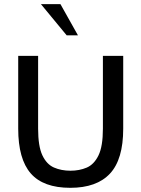

<svg xmlns="http://www.w3.org/2000/svg" viewBox="-20 -899 685 932"><path d="M321.3 12.7Q190.4 12.7 129.4 -57.1Q68.4 -127 68.4 -274.4V-627.9H165V-274.4Q165 -189.5 185.5 -145.5Q206.1 -101.6 241.7 -85.9Q277.3 -70.3 322.3 -70.3Q365.2 -70.3 400.9 -85.4Q436.5 -100.6 458 -144.5Q479.5 -188.5 479.5 -274.4V-627.9H578.1V-274.4Q578.1 -125 513.7 -56.2Q449.2 12.7 321.3 12.7ZM303.7 -727.5 178.7 -878.9H273.4L358.4 -727.5Z"/></svg>

Font: Padauk Book
Style: Regular
Weight: 400
Designer: Debbi Hosken, Becca Hirsbrunner Spalinger
Foundry: SIL International
Version: Version 5.000